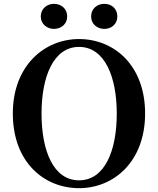

<svg xmlns="http://www.w3.org/2000/svg" viewBox="-20 -964 826 1003"><path d="M262 -813C299 -813 331 -838 331 -878C331 -919 299 -944 262 -944C226 -944 193 -919 193 -878C193 -838 226 -813 262 -813ZM525 -813C562 -813 593 -838 593 -878C593 -919 562 -944 525 -944C488 -944 456 -919 456 -878C456 -838 488 -813 525 -813ZM197 -371C197 -563 259 -719 393 -719C527 -719 590 -563 590 -371C590 -176 527 -22 393 -22C259 -22 197 -176 197 -371ZM393 -760C212 -760 47 -621 47 -371C47 -116 211 19 393 19C575 19 738 -120 738 -371C738 -624 575 -760 393 -760Z"/></svg>

Font: Noto Serif CJK JP
Style: Bold
Weight: 700
Designer: Ryoko NISHIZUKA 西塚涼子 (kana & ideographs); Frank Grießhammer (Latin, Greek & Cyrillic); Wenlong ZHANG 张文龙 (bopomofo); San
Foundry: Adobe Systems Incorporated
Version: Version 1.000;PS 1;hotconv 16.6.53;makeotf.lib2.5.65590